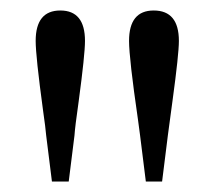

<svg xmlns="http://www.w3.org/2000/svg" viewBox="-20 -823 407 366"><path d="M258 -477 247 -565Q246 -573 243 -595Q226 -712 226 -745Q226 -803 273 -803Q321 -803 321 -745Q321 -720 309 -632Q302 -582 300 -565L289 -477ZM79 -477 68 -565Q67 -578 62 -613Q48 -716 48 -745Q48 -803 95 -803Q142 -803 142 -745Q142 -719 130 -630Q123 -581 122 -565L111 -477Z"/></svg>

Font: Cactus Classical Serif
Style: Regular
Weight: 400
Designer: Henry Chan (via Glyphwiki)、田海東、宇文滿月
Foundry: Moonlit Owen
Version: Version 1.000